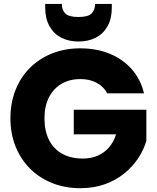

<svg xmlns="http://www.w3.org/2000/svg" viewBox="-20 -957 802 982"><path d="M716.6 -479.7H528.3Q515.6 -503.6 495.3 -519.7Q474.9 -535.8 448.7 -544.1Q422.4 -552.5 390.4 -552.5Q335.2 -552.5 293.8 -527.8Q252.5 -503.1 229.9 -458.2Q207.4 -413.3 207.4 -352.2Q207.4 -287.3 230.7 -241.1Q254.1 -194.9 298.3 -170.5Q342.5 -146.1 403.6 -146.1Q446.5 -146.1 480.1 -160.9Q513.7 -175.6 537.6 -203.3Q561.6 -230.9 573.8 -269.9H357.2V-395.8H728.6V-236.5Q715.3 -191.3 687.1 -148.1Q658.8 -105 615.9 -70.1Q573.1 -35.2 516.7 -14.9Q460.4 5.5 390.9 5.5Q312.1 5.5 246.6 -20.8Q181 -47.1 133.3 -94.8Q85.7 -142.6 59.5 -208.1Q33.3 -273.6 33.3 -352.2Q33.3 -430.7 59.2 -496.2Q85.1 -561.8 132.8 -609.5Q180.5 -657.3 246 -683.5Q311.6 -709.8 389.9 -709.8Q474 -709.8 541.2 -682.1Q608.4 -654.4 653.7 -603.2Q699 -551.9 716.6 -479.7ZM551.8 -917.5Q551.8 -861.7 530.1 -823Q508.4 -784.4 470.1 -764.5Q431.9 -744.6 381.2 -744.6Q331.6 -744.6 293.1 -764.5Q254.6 -784.4 232.9 -823.3Q211.2 -862.1 211.2 -917.9V-936.8H296.2Q296.2 -905.5 314.2 -887.8Q332.2 -870.1 381.2 -870.1Q430.2 -870.1 448.2 -887.8Q466.2 -905.5 466.2 -936.8H551.8Z"/></svg>

Font: Poppins Variable
Style: Regular
Weight: 100
Designer: Jonny Pinhorn
Foundry: Indian Type Foundry
Version: Version 6.000